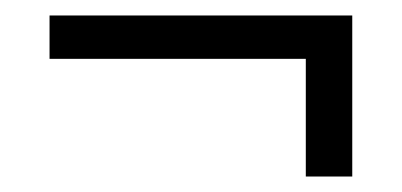

<svg xmlns="http://www.w3.org/2000/svg" viewBox="-20 -345 519 248"><path d="M375 -117V-269H44V-325H435V-117Z"/></svg>

Font: Rokkitt
Style: Regular
Weight: 400
Designer: Vernon Adams
Foundry: Vernon Adams
Version: Version 3.103